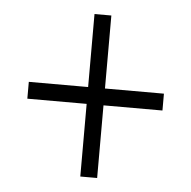

<svg xmlns="http://www.w3.org/2000/svg" viewBox="-41 -626 543 545"><g transform="rotate(5 230.5 -353.5)"><path d="M207 -329H38V-377H207V-585H255V-377H423V-329H255V-122H207Z"/></g></svg>

Font: Noto Sans Sinhala UI Condensed Light
Style: Regular
Weight: 300
Width: 3
Designer: Jelle Bosma - Monotype Design Team
Foundry: Monotype Imaging Inc.
Version: Version 2.006; ttfautohint (v1.8.4.7-5d5b)